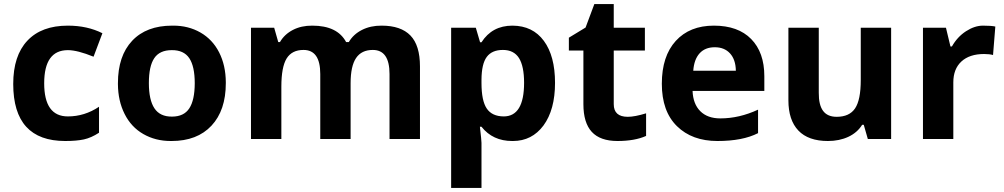

<svg xmlns="http://www.w3.org/2000/svg" viewBox="-20 -682 4924 942"><path d="M299.8 9.8Q44.9 9.8 44.9 -270Q44.9 -408.7 114.3 -482.4Q183.6 -556.2 313 -556.2Q408.2 -556.2 482.4 -519L439 -403.8Q359.9 -436 313 -436Q196.8 -436 196.8 -273.4Q196.8 -110.8 313 -110.8Q395 -110.8 465.8 -158.2V-30.8Q427.7 -5.9 391.6 2Q355.5 9.8 299.8 9.8Z M822.8 -436Q763.2 -436 736.8 -396.5Q710.4 -357.4 710.4 -274.4Q710.4 -191.4 737.8 -150.4Q765.1 -109.4 823.7 -109.9Q882.3 -109.9 908.7 -150.4Q935.1 -190.4 935.5 -273.4Q935.5 -356.4 908.7 -396.5Q881.8 -436.5 822.8 -436ZM829.1 -556.2Q903.8 -556.6 963.4 -522.5Q1022.9 -488.3 1055.2 -424.8Q1087.4 -361.3 1087.9 -278.8Q1087.9 -276.4 1087.9 -273.9Q1087.9 -140.6 1017.6 -65.4Q947.3 9.8 821.8 9.8H817.4Q742.7 9.8 683.1 -24.4Q623.5 -58.6 591.3 -123Q559.1 -187 558.6 -269Q558.6 -271.5 558.6 -273.9Q558.6 -407.7 628.4 -481.9Q698.2 -556.2 824.7 -556.2Z M1551.3 -318.8Q1551.3 -437 1469.2 -437Q1412.1 -437 1386.2 -395Q1360.4 -353 1360.4 -256.8V0H1211.4V-545.9H1325.2L1345.2 -475.6H1353.5Q1375.5 -513.7 1417 -535.2Q1458.5 -556.6 1512.2 -556.2Q1635.3 -556.2 1678.2 -475.6H1691.4Q1713.4 -513.7 1755.9 -535.2Q1798.3 -556.6 1852.5 -556.2Q1946.8 -556.2 1993.7 -507.8Q2040.5 -459.5 2040.5 -356V0H1891.1V-318.8Q1891.1 -437 1809.1 -437Q1753.9 -437 1727.1 -397.5Q1700.2 -357.9 1700.2 -273.9V0H1551.3Z M2342.3 -274.9Q2342.3 -187.5 2368.2 -149.4Q2394 -111.3 2451.2 -110.8Q2551.3 -110.8 2551.3 -275.9Q2551.3 -356.9 2526.4 -397Q2501 -437 2447.3 -437Q2393.6 -437 2368.2 -402.8Q2342.8 -368.7 2342.3 -291ZM2494.1 -556.2Q2593.8 -555.7 2648.4 -481.4Q2703.1 -407.2 2703.1 -275.4Q2703.1 -143.6 2646.5 -66.4Q2589.8 9.8 2496.6 9.8H2493.2Q2397.5 9.8 2342.3 -60.1H2334.5Q2342.3 5.9 2342.3 19V240.2H2193.4V-545.9H2314.5L2335.4 -474.6H2342.3Q2394.5 -556.2 2494.1 -556.2Z M2991.2 -170.9Q2991.2 -108.9 3060.1 -108.9Q3094.2 -108.9 3149.9 -126V-15.1Q3094.2 9.8 3009.5 9.8Q2924.8 9.8 2883.5 -34.9Q2842.3 -79.6 2842.3 -170.9V-434.1H2771V-497.1L2853 -546.9L2896 -662.1H2991.2V-545.9H3144V-434.1H2991.2Z M3381.3 -335H3590.3Q3589.4 -389.6 3561.8 -419.9Q3534.2 -450.2 3486.8 -450.2Q3439.5 -450.2 3412.4 -420.4Q3385.3 -390.6 3381.3 -335ZM3730 -308.1V-235.8H3377.9Q3380.4 -171.9 3415.8 -136.5Q3451.2 -101.1 3514.2 -101.1Q3606.9 -101.1 3699.2 -144V-28.8Q3624 9.8 3499.8 9.8Q3375.5 9.8 3301.3 -63Q3227.1 -135.7 3227.1 -271Q3227.1 -406.2 3295.4 -481.2Q3363.8 -556.2 3482.4 -556.2Q3601.1 -556.2 3665.5 -490.5Q3730 -424.8 3730 -308.1Z M4352.1 0H4237.8L4217.8 -69.8H4210Q4186 -31.2 4142.1 -10.7Q4098.1 9.8 4042 9.8Q3945.8 9.8 3897 -41.5Q3848.1 -92.8 3848.1 -189.9V-545.9H3997.1V-227.1Q3996.6 -167.5 4018.1 -138.2Q4039.6 -108.9 4085 -108.9Q4147.5 -108.9 4175.3 -150.4Q4203.1 -191.9 4203.1 -289.1V-545.9H4352.1Z M4863.3 -551.8 4852.1 -412.1Q4834.5 -417 4808.1 -417Q4736.8 -417 4697 -380.4Q4657.2 -343.8 4657.2 -277.8V0H4508.3V-545.9H4621.1L4643.1 -454.1H4650.4Q4676.8 -501 4719.2 -528.6Q4761.7 -556.2 4802.7 -556.2Q4843.8 -556.2 4863.3 -551.8Z"/></svg>

Font: OpenSansHebrew-Bold
Style: Bold
Weight: 700
Foundry: Ascender Corporation, Yanek Iontef
Version: Version 2.001;PS 002.001;hotconv 1.0.70;makeotf.lib2.5.58329